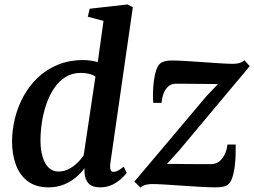

<svg xmlns="http://www.w3.org/2000/svg" viewBox="-20 -837 1149 868"><path d="M478.5 -96.5Q476.5 -78.5 480 -69.2Q483.5 -60 493.5 -60Q502 -60 512.5 -65.2Q523 -70.5 539.5 -83.5L553 -55Q547.5 -48 531.5 -32.2Q515.5 -16.5 490.5 -3.2Q465.5 10 432 10Q398 10 381 -7.2Q364 -24.5 362 -58V-76.5Q347.5 -56 324.2 -36Q301 -16 269.5 -3Q238 10 199 10Q141.5 10 105 -18Q68.5 -46 51.5 -93Q34.5 -140 34.5 -197Q34.5 -249 47.5 -301.8Q60.5 -354.5 86.2 -401.8Q112 -449 150.8 -486Q189.5 -523 241.2 -544.2Q293 -565.5 357.5 -565.5Q372.5 -565.5 389.5 -563Q406.5 -560.5 422 -556.5L448 -742.5L377 -761.5L385.5 -797.5L556.5 -817L580.5 -804ZM411.5 -491Q398.5 -499.5 381.2 -503.5Q364 -507.5 346 -507.5Q306 -507.5 275.8 -488.5Q245.5 -469.5 224.2 -437.2Q203 -405 189.2 -365Q175.5 -325 169.2 -282.8Q163 -240.5 163 -201.5Q163 -159 172.8 -127.2Q182.5 -95.5 200.5 -78.5Q218.5 -61.5 244 -61.5Q269 -61.5 290.8 -72.8Q312.5 -84 330.2 -101.2Q348 -118.5 358.5 -136ZM965.5 -457Q952 -457 931.2 -457.2Q910.5 -457.5 886.8 -457.8Q863 -458 840 -458.2Q817 -458.5 799 -458.5Q781 -458.5 772 -458.5Q752.5 -457.5 739.5 -445.2Q726.5 -433 719.2 -413.5Q712 -394 710.5 -372H673Q671 -388.5 671.5 -415.2Q672 -442 675.5 -470.5Q679 -499 687 -521.8Q695 -544.5 708 -553Q713.5 -556.5 725 -560Q736.5 -563.5 754.5 -563.5Q782 -563.5 820 -561.2Q858 -559 898.5 -556Q939 -553 975.2 -550.8Q1011.5 -548.5 1034 -548.5Q1049.5 -548.5 1062.2 -552Q1075 -555.5 1085 -564.5L1109 -538L790.5 -157.5L735 -96Q755 -96 781.2 -95.8Q807.5 -95.5 835.5 -95.2Q863.5 -95 889 -95Q914.5 -95 933 -95Q964.5 -95 984.2 -120Q1004 -145 1008.5 -183.5H1045.5Q1046 -164 1045.2 -136.8Q1044.5 -109.5 1040.8 -81.5Q1037 -53.5 1029.2 -31.5Q1021.5 -9.5 1008 0Q1001.5 4 988.8 7Q976 10 957.5 10Q929.5 10 889 7.8Q848.5 5.5 805.5 2.5Q762.5 -0.5 725 -2.8Q687.5 -5 665.5 -5Q653 -5 639 -1.5Q625 2 615 11L587.5 -16L914 -403Z"/></svg>

Font: Merriweather 24pt SemiBold
Style: Italic
Weight: 600
Italic angle: -7.8°
Version: Version 2.101